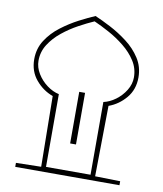

<svg xmlns="http://www.w3.org/2000/svg" viewBox="-85 -831 764 900"><g transform="rotate(10 297.0 -381.0)"><path d="M48.8 0V-19L168.5 -21.5L164.1 -357.4Q116.7 -374.5 82.8 -414.8Q48.8 -455.1 48.8 -512.7Q48.8 -563.5 74.7 -603.5Q100.6 -643.6 140.4 -673.8Q180.2 -704.1 222.4 -726.1Q264.6 -748 296.9 -761.7Q329.1 -748 371.3 -726.1Q413.6 -704.1 453.4 -673.8Q493.2 -643.6 519 -603.5Q544.9 -563.5 544.9 -512.7Q544.9 -455.1 511 -414.8Q477.1 -374.5 429.7 -357.4L425.3 -21.5L544.9 -19V0ZM402.8 -24.9V-371.1Q432.1 -377.4 460 -397.9Q487.8 -418.5 505.9 -448Q523.9 -477.5 523.9 -509.3Q523.9 -551.8 501.5 -586.9Q479 -622.1 443.6 -650.6Q408.2 -679.2 369.1 -700.4Q330.1 -721.7 296.9 -736.3Q263.7 -721.7 224.6 -700.4Q185.5 -679.2 150.1 -650.6Q114.7 -622.1 92.3 -586.9Q69.8 -551.8 69.8 -509.3Q69.8 -477.5 87.9 -448Q106 -418.5 133.8 -397.9Q161.6 -377.4 190.9 -371.1V-24.9ZM283.2 -398.4H311V-152.8H283.2Z"/></g></svg>

Font: Pinar DS1-Light
Style: Regular
Weight: 300
Designer: Amin Abedi
Version: Version 2.000